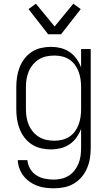

<svg xmlns="http://www.w3.org/2000/svg" viewBox="-20 -795 590 1037"><path d="M271 222Q248 222 225 219Q202 216 180.5 208Q159 200 140 186.5Q121 173 107 155Q93 137 85 115Q77 93 76 70H128Q130 94 142.5 116Q155 138 176 151.5Q197 165 221.5 170Q246 175 271 175Q292 175 313 170Q334 165 352 153.5Q370 142 383 125Q396 108 404 88.5Q412 69 415 47.5Q418 26 418 5V-99Q409 -75 393.5 -53Q378 -31 356 -16Q334 -1 308 5.5Q282 12 256 12Q229 12 202 6Q175 0 152 -15Q129 -30 112.5 -51.5Q96 -73 86 -98.5Q76 -124 72 -151Q68 -178 68 -205V-325Q68 -352 72 -379Q76 -406 86 -431.5Q96 -457 112.5 -478.5Q129 -500 152 -515Q175 -530 202 -536Q229 -542 256 -542Q282 -542 308 -535.5Q334 -529 356 -514Q378 -499 393.5 -477Q409 -455 418 -431V-530H470V5Q470 33 465.5 60.5Q461 88 450 114Q439 140 420.5 161.5Q402 183 378 197Q354 211 326.5 216.5Q299 222 271 222ZM274 -35Q295 -35 316 -40Q337 -45 354.5 -56.5Q372 -68 384.5 -85Q397 -102 404.5 -122Q412 -142 415 -163Q418 -184 418 -205V-325Q418 -346 415 -367Q412 -388 404.5 -408Q397 -428 384.5 -445Q372 -462 354.5 -473.5Q337 -485 316 -490Q295 -495 274 -495Q252 -495 230.5 -490.5Q209 -486 190.5 -474.5Q172 -463 158 -446.5Q144 -430 135.5 -410Q127 -390 123.5 -368.5Q120 -347 120 -325V-205Q120 -183 123.5 -161.5Q127 -140 135.5 -120Q144 -100 158 -83.5Q172 -67 190.5 -55.5Q209 -44 230.5 -39.5Q252 -35 274 -35ZM240 -610 134 -746 174 -775 275 -652 376 -775 416 -746 310 -610Z"/></svg>

Font: Lode Dark
Style: Regular
Weight: 400
Monospace: yes
Designer: Belleve Invis
Foundry: Belleve Invis
Version: Version 29.2.0; ttfautohint (v1.8.3)